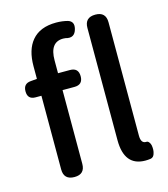

<svg xmlns="http://www.w3.org/2000/svg" viewBox="-120 -904 883 1010"><g transform="rotate(-15 321.5 -398.5)"><path d="M547 13Q432 13 432 -129V-740Q432 -797 490 -797Q547 -797 547 -740V-460V-123Q547 -81 574 -81Q575 -81 576 -81Q584 -82 590.5 -74Q597 -66 599 -56Q603 -32 598 -15Q593 8 575 11Q559 13 547 13ZM164 0Q106 0 106 -57V-229V-458H74Q31 -458 31 -502Q31 -544 72 -547L106 -550V-619Q106 -708 147 -757Q191 -810 280 -810Q313 -810 343 -802Q377 -791 367 -752Q355 -704 307 -718Q302 -719 294 -719Q221 -719 221 -620V-550H286Q332 -550 332 -504Q332 -458 286 -458H221V-57Q221 0 164 0Z"/></g></svg>

Font: GenSenRounded JP M
Style: Regular
Weight: 500
Version: Version 1.501;PS 1;hotconv 16.6.51;makeotf.lib2.5.65220